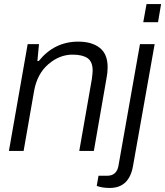

<svg xmlns="http://www.w3.org/2000/svg" viewBox="-20 -743 813 945"><path d="M685.1 -633.8 701.2 -723.1H772.9L757.8 -633.8ZM23.9 0 116.2 -525.9H171.9L164.1 -442.9H170.9Q247.6 -538.1 365.2 -538.1Q432.1 -538.1 470.9 -507.6Q509.8 -477.1 509.8 -412.1Q509.8 -385.7 503.9 -356L441.9 0H370.1L432.1 -354Q436 -384.3 436 -395Q436 -439.9 410.6 -457Q385.3 -474.1 336.9 -474.1Q272.9 -474.1 218 -427Q163.1 -379.9 147.9 -295.9L96.2 0ZM520 182.1Q482.4 182.1 456.1 171.9L464.8 122.1H506.8Q554.2 122.1 563 73.2L668.9 -525.9H741.2L634.8 73.2Q616.2 182.1 520 182.1Z"/></svg>

Font: Archivo Light
Style: Italic
Weight: 300
Italic angle: -10°
Designer: Hector Gatti
Foundry: Omnibus-Type
Version: Version 2.001